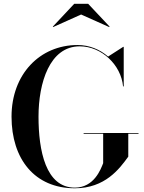

<svg xmlns="http://www.w3.org/2000/svg" viewBox="-20 -1002 775 1032"><path d="M416 -924 567 -856.5 569 -859 454 -981.5H379L264 -859L265.5 -856.5ZM429.5 -287V-283H534.5V-125C522 -93 486 6.5 382 6.5C225.5 6.5 187 -193 187 -375C187 -557 247 -753 408.5 -753C526 -753 631 -653 641.5 -537.5H645V-750H642L561 -698C517 -736.5 459.5 -760 397 -760C194 -760 42 -603 42 -375C42 -147 166.5 10 382 10C545 10 622 -94.5 669.5 -160V-283H724.5V-287Z"/></svg>

Font: Bodoni* 48pt Medium
Style: Regular
Weight: 500
Version: Version 2.3